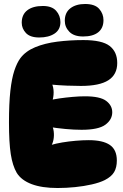

<svg xmlns="http://www.w3.org/2000/svg" viewBox="-20 -937 618 963"><path d="M398 -736Q492 -736 530 -706.5Q568 -677 568 -621Q568 -563 523.5 -534.5Q479 -506 386 -506Q355 -506 316 -507.5Q277 -509 234 -513L239 -521Q249 -499 249 -474Q249 -449 241 -426L225 -433Q247 -439 278.5 -443.5Q310 -448 344 -451Q378 -454 406 -454Q482 -454 512.5 -431Q543 -408 543 -374Q543 -337 508.5 -311.5Q474 -286 389 -286Q352 -286 309 -290Q266 -294 222 -301L238 -313Q247 -298 249.5 -277Q252 -256 248 -235.5Q244 -215 233 -199V-209Q259 -217 292 -222.5Q325 -228 360 -231Q395 -234 425 -234Q496 -234 531 -210Q566 -186 566 -132Q566 -97 552.5 -74Q539 -51 506 -34Q480 -21 440.5 -12Q401 -3 356.5 1.5Q312 6 269 6Q190 6 138.5 -13.5Q87 -33 64 -70Q43 -106 34 -164Q25 -222 25 -323Q25 -419 32 -481.5Q39 -544 52 -583Q65 -622 82 -645Q108 -680 156 -700Q204 -720 267 -728Q330 -736 398 -736ZM177 -749Q131 -749 110 -771.5Q89 -794 89 -823Q89 -864 117 -885.5Q145 -907 195 -907Q240 -907 261.5 -883Q283 -859 283 -826Q283 -788 253.5 -768.5Q224 -749 177 -749ZM407 -917Q456 -917 477.5 -892.5Q499 -868 499 -836Q499 -796 472.5 -775Q446 -754 397 -754Q351 -754 328 -777.5Q305 -801 305 -833Q305 -874 333 -895.5Q361 -917 407 -917Z"/></svg>

Font: DynaPuff
Style: Bold
Weight: 700
Designer: Toshi Omagari, Jennifer Daniel
Foundry: Google Fonts
Version: Version 2.000